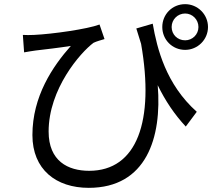

<svg xmlns="http://www.w3.org/2000/svg" viewBox="-20 -838 1040 924"><path d="M806 -708C806 -744 835 -773 871 -773C906 -773 935 -744 935 -708C935 -672 906 -644 871 -644C834 -644 806 -672 806 -708ZM761 -708C761 -647 809 -598 871 -598C931 -598 981 -647 981 -708C981 -769 931 -818 871 -818C809 -818 761 -769 761 -708ZM90 -670 96 -586C116 -590 133 -592 152 -595C188 -599 271 -609 321 -617C233 -518 136 -374 136 -188C136 -22 250 66 407 66C684 66 760 -175 739 -428C776 -352 820 -287 874 -229L927 -300C779 -432 736 -603 715 -724L636 -701L659 -627C724 -256 640 -16 409 -16C307 -16 214 -63 214 -205C214 -410 367 -585 430 -632C444 -639 470 -646 483 -650L459 -720C401 -698 232 -674 144 -670C125 -669 105 -669 90 -670Z"/></svg>

Font: Noto Sans Mono CJK HK
Style: Regular
Weight: 400
Designer: Ryoko NISHIZUKA 西塚涼子 (kana, bopomofo & ideographs); Paul D. Hunt (Latin, Greek & Cyrillic); Sandoll Communications 산돌커뮤니
Foundry: Adobe
Version: Version 2.004;hotconv 1.0.118;makeotfexe 2.5.65603